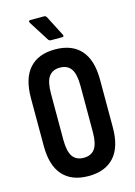

<svg xmlns="http://www.w3.org/2000/svg" viewBox="-126 -904 687 977"><g transform="rotate(-15 217.0 -416.0)"><path d="M216.5 6Q128.3 6 81.6 -46Q34.8 -98.1 34.8 -200.8V-452.6Q34.8 -556.9 81.6 -609Q128.3 -661 216.5 -661Q304.8 -661 351.8 -609Q398.8 -556.9 398.8 -452.6V-200.8Q398.8 -98.1 351.8 -46Q304.8 6 216.5 6ZM216.5 -90.1Q256.1 -90.1 275.3 -117.1Q294.5 -144.1 294.5 -205.8V-448.2Q294.5 -510.9 275.3 -537.9Q256.1 -564.9 216.5 -564.9Q177.6 -564.9 158.4 -537.9Q139.2 -510.9 139.2 -448.2V-205.8Q139.2 -144.1 158.4 -117.1Q177.6 -90.1 216.5 -90.1ZM210.6 -711.3Q199.9 -711.3 195.5 -719.2L128.7 -824.3Q125.3 -830.1 127 -834Q128.7 -837.8 133.5 -837.8H206.9Q212.7 -837.8 215.2 -835.6Q217.8 -833.5 220.2 -829.7L275.3 -722.6Q277.7 -717.8 276.3 -714.6Q274.9 -711.3 269.4 -711.3Z"/></g></svg>

Font: Sofia Sans Extra Condensed
Style: Regular
Weight: 400
Designer: Botio Nikoltchev, Ani Petrova
Foundry: lettersoup
Version: Version 4.101